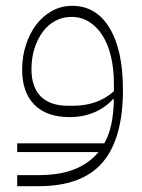

<svg xmlns="http://www.w3.org/2000/svg" viewBox="-20 -399 487 659"><path d="M39 93H338Q355 63 362.5 25.5Q370 -12 371 -58H367Q341 -29 302.5 -13Q264 3 220 3Q140 3 98 -39.5Q56 -82 56 -160Q56 -205 69 -245Q82 -285 104.5 -314.5Q127 -344 158.5 -361.5Q190 -379 228 -379Q310 -379 356 -303Q402 -227 402 -91Q402 77 332 158.5Q262 240 113 240H39V202H113Q185 202 235.5 182Q286 162 318 123H39ZM230 -36Q316 -36 371 -86V-111Q371 -162 361 -204.5Q351 -247 332 -277Q313 -307 286 -324Q259 -341 225 -341Q195 -341 170 -327.5Q145 -314 127 -290Q109 -266 98.5 -233Q88 -200 88 -162Q88 -100 120 -68Q152 -36 214 -36Z"/></svg>

Font: IBM Plex Sans Arabic ExtraLight
Style: Regular
Weight: 200
Designer: Mike Abbink, Paul van der Laan, Pieter van Rosmalen, Wael Morcos, Khajak Apelian
Foundry: Bold Monday
Version: Version 1.1